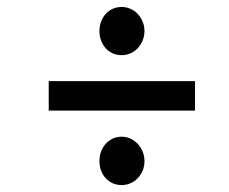

<svg xmlns="http://www.w3.org/2000/svg" viewBox="-20 -533 667 560"><path d="M335 -372.1Q320.8 -372.1 308.8 -377.4Q296.9 -382.8 288.3 -392.3Q279.8 -401.9 274.9 -414.8Q270 -427.7 270 -442.4Q270 -457 274.9 -470Q279.8 -482.9 288.3 -492.4Q296.9 -502 308.8 -507.3Q320.8 -512.7 335 -512.7Q348.1 -512.7 360.4 -507.3Q372.6 -502 381.6 -492.4Q390.6 -482.9 396 -470Q401.4 -457 401.4 -442.4Q401.4 -427.7 396 -414.8Q390.6 -401.9 381.6 -392.3Q372.6 -382.8 360.4 -377.4Q348.1 -372.1 335 -372.1ZM122.1 -296.4H548.8V-210.4H122.1ZM270 -63Q270 -78.1 274.9 -91.1Q279.8 -104 288.3 -113.5Q296.9 -123 308.8 -128.7Q320.8 -134.3 335 -134.3Q348.1 -134.3 360.4 -128.7Q372.6 -123 381.6 -113.5Q390.6 -104 396 -91.1Q401.4 -78.1 401.4 -63Q401.4 -47.9 396 -35.2Q390.6 -22.5 381.6 -13.2Q372.6 -3.9 360.4 1.5Q348.1 6.8 335 6.8Q320.8 6.8 308.8 1.5Q296.9 -3.9 288.3 -13.2Q279.8 -22.5 274.9 -35.2Q270 -47.9 270 -63Z"/></svg>

Font: Atomic Age
Style: Regular
Weight: 400
Designer: James Grieshaber
Foundry: James Grieshaber
Version: Version 1.008; ttfautohint (v1.4.1) -l 6 -r 46 -G 0 -x 0 -H 